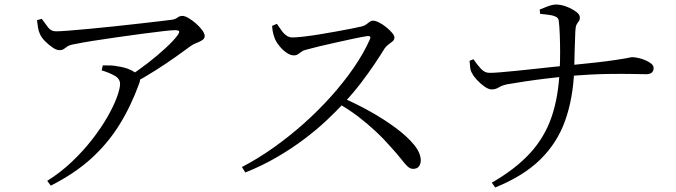

<svg xmlns="http://www.w3.org/2000/svg" viewBox="-20 -777 2980 846"><path d="M544 -437Q587 -465 631 -499Q675 -533 710.5 -566Q746 -599 762 -621Q772 -635 769 -639.5Q766 -644 750 -644Q736 -644 697 -639.5Q658 -635 605.5 -628Q553 -621 496.5 -613Q440 -605 389.5 -597Q339 -589 306 -582Q287 -579 277.5 -572.5Q268 -566 261 -561Q254 -556 242 -556Q229 -556 212 -567.5Q195 -579 179 -595Q163 -611 156 -627Q150 -640 147.5 -655.5Q145 -671 143 -688L164 -694Q180 -672 192.5 -655.5Q205 -639 227 -639Q243 -639 282.5 -642Q322 -645 374.5 -650Q427 -655 484 -661Q541 -667 593.5 -673Q646 -679 684.5 -683.5Q723 -688 737 -690Q752 -692 762 -699.5Q772 -707 784 -707Q794 -707 810.5 -697.5Q827 -688 843.5 -673.5Q860 -659 871 -644Q882 -629 882 -618Q882 -607 871 -600Q860 -593 845.5 -587.5Q831 -582 820 -574Q796 -556 755 -527Q714 -498 664.5 -466.5Q615 -435 564 -408ZM188 20Q247 -17 297 -64.5Q347 -112 386.5 -163Q426 -214 453.5 -262Q481 -310 495 -348.5Q509 -387 509 -407Q509 -430 485 -443.5Q461 -457 428 -467L433 -489Q455 -489 469.5 -488.5Q484 -488 497 -485Q527 -481 550.5 -471Q574 -461 585 -449Q594 -441 596.5 -433.5Q599 -426 594 -411Q557 -309 506 -227Q455 -145 382.5 -79Q310 -13 204 41Z M1046 -41Q1117 -78 1186 -127Q1255 -176 1319 -233Q1383 -290 1439 -352.5Q1495 -415 1539 -479Q1583 -543 1610 -604Q1617 -620 1598 -618Q1572 -614 1535 -606Q1498 -598 1459.5 -589.5Q1421 -581 1387.5 -573Q1354 -565 1333 -559Q1318 -556 1309 -549.5Q1300 -543 1293 -538Q1286 -533 1274 -533Q1260 -533 1243 -544.5Q1226 -556 1212.5 -572.5Q1199 -589 1193 -602Q1189 -611 1184.5 -626.5Q1180 -642 1179 -663L1200 -672Q1209 -660 1218.5 -645.5Q1228 -631 1240.5 -621.5Q1253 -612 1269 -612Q1285 -612 1316 -615.5Q1347 -619 1384.5 -625Q1422 -631 1460 -638Q1498 -645 1529 -651Q1560 -657 1576 -661Q1587 -664 1594.5 -670Q1602 -676 1609 -681Q1616 -686 1623 -686Q1634 -686 1650 -678Q1666 -670 1681.5 -657.5Q1697 -645 1707.5 -632.5Q1718 -620 1718 -612Q1718 -602 1710 -595Q1702 -588 1692 -581Q1682 -574 1675 -564Q1658 -536 1631.5 -496.5Q1605 -457 1571.5 -413Q1538 -369 1499 -327Q1465 -290 1420.5 -248Q1376 -206 1321 -164.5Q1266 -123 1201 -85Q1136 -47 1061 -17ZM1800 -33Q1787 -33 1775.5 -44Q1764 -55 1748.5 -75Q1733 -95 1706 -125Q1671 -165 1634.5 -199Q1598 -233 1557.5 -264Q1517 -295 1467 -323L1487 -347Q1550 -320 1611.5 -285.5Q1673 -251 1723.5 -213.5Q1774 -176 1804 -139.5Q1834 -103 1834 -70Q1834 -55 1826 -44Q1818 -33 1800 -33Z M2147 28Q2251 -32 2315 -101.5Q2379 -171 2410 -260.5Q2441 -350 2446 -469Q2448 -503 2448 -544.5Q2448 -586 2446.5 -624.5Q2445 -663 2442 -686Q2441 -698 2427.5 -704Q2414 -710 2395.5 -712Q2377 -714 2360 -716L2358 -735Q2369 -740 2392 -748.5Q2415 -757 2430 -757Q2453 -757 2477 -747.5Q2501 -738 2518 -725.5Q2535 -713 2535 -701Q2535 -689 2530 -683Q2525 -677 2520.5 -668.5Q2516 -660 2515 -639Q2513 -599 2512 -551.5Q2511 -504 2510 -466Q2505 -343 2470 -245Q2435 -147 2360.5 -74Q2286 -1 2162 49ZM2146 -383Q2133 -383 2115 -395.5Q2097 -408 2081.5 -425Q2066 -442 2061 -453Q2054 -463 2052 -477.5Q2050 -492 2049 -509L2066 -516Q2081 -494 2098.5 -474.5Q2116 -455 2140 -456Q2154 -456 2185 -458.5Q2216 -461 2255.5 -465Q2295 -469 2336.5 -473.5Q2378 -478 2415 -482Q2452 -486 2476 -488Q2558 -496 2609.5 -502Q2661 -508 2690.5 -512.5Q2720 -517 2734.5 -519.5Q2749 -522 2755 -523.5Q2761 -525 2766 -525Q2777 -525 2793 -521.5Q2809 -518 2824 -511.5Q2839 -505 2849.5 -496.5Q2860 -488 2860 -477Q2860 -463 2851 -456.5Q2842 -450 2829 -450Q2811 -450 2768.5 -451Q2726 -452 2654.5 -451Q2583 -450 2477 -441Q2438 -437 2388 -431Q2338 -425 2292 -418Q2246 -411 2217 -406Q2192 -401 2178 -392Q2164 -383 2146 -383Z"/></svg>

Font: Noto Serif SC ExtraLight
Style: Regular
Weight: 400
Version: Version 2.002-H1;hotconv 1.1.0;makeotfexe 2.6.0